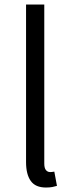

<svg xmlns="http://www.w3.org/2000/svg" viewBox="-20 -816 319 849"><path d="M183.1 13.2Q136.7 13.2 116 -15.9Q95.2 -44.9 95.2 -99.1V-795.9H175.8V-92.8Q175.8 -72.8 183.1 -64Q190.4 -55.2 201.2 -55.2Q204.6 -55.2 208.5 -55.4Q212.4 -55.7 220.2 -57.1L231.9 5.9Q222.2 8.8 211.2 11Q200.2 13.2 183.1 13.2Z"/></svg>

Font: `nÑOS CN Normal
Style: Regular
Weight: 350
Designer: Ryoko NISHIZUKA ?XZm?[P (kana & ideographs); Paul D. Hunt (Latin, Greek & Cyrillic); Wenlong ZHANG _ e??? (bopomofo); Sa
Foundry: Adobe Systems Incorporated
Version: Version 1.004 June 21, 2023